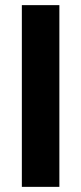

<svg xmlns="http://www.w3.org/2000/svg" viewBox="-20 -727 316 747"><path d="M211 0H65V-707H211Z"/></svg>

Font: Hind Mysuru
Style: Bold
Weight: 700
Designer: Manushi Parikh, Hitesh Malaviya
Foundry: Indian Type Foundry
Version: Version 0.703;PS 1.0;hotconv 1.0.86;makeotf.lib2.5.63406